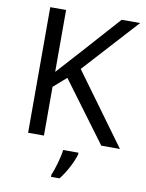

<svg xmlns="http://www.w3.org/2000/svg" viewBox="-100 -784 818 1075"><g transform="rotate(10 309.5 -246.5)"><path d="M619 0 325 -403 608 -714H503L310 -498C269 -452 227 -407 187 -362V-714H97V0H187V-277L260 -341L513 0ZM394 70V61H307C302 104 281 176 266 209V221H314C350 178 385 106 394 70Z"/></g></svg>

Font: Noto Sans Runic
Style: Regular
Weight: 400
Designer: Monotype Design Team
Foundry: Monotype Imaging Inc.
Version: Version 2.002